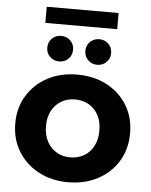

<svg xmlns="http://www.w3.org/2000/svg" viewBox="-59 -927 773 983"><g transform="rotate(5 327.5 -435.0)"><path d="M327.5 7.6Q242 7.6 175.5 -28Q109 -63.6 70.7 -126.2Q32.5 -188.8 32.5 -269.3Q32.5 -350.4 70.9 -412.6Q109.3 -474.8 175.5 -510.2Q241.8 -545.5 327.5 -545.5Q413.3 -545.5 480.1 -510.2Q546.9 -474.9 584.7 -412.7Q622.6 -350.6 622.6 -269.3Q622.6 -188.6 584.8 -126.1Q547 -63.6 480 -28Q413 7.6 327.5 7.6ZM327.5 -120.1Q367 -120.1 397.9 -137.9Q428.7 -155.6 446.8 -189.5Q464.8 -223.3 464.8 -269.2Q464.8 -316 446.8 -349.2Q428.7 -382.3 397.9 -400.1Q367 -417.8 327.8 -417.8Q288.7 -417.8 257.8 -400.1Q226.9 -382.3 208.6 -349.2Q190.3 -316 190.3 -269.2Q190.3 -223.3 208.6 -189.5Q226.9 -155.6 257.8 -137.9Q288.6 -120.1 327.5 -120.1ZM423.9 -604.4Q396.3 -604.4 377 -622.9Q357.6 -641.4 357.6 -669.9Q357.6 -698.9 377 -717.4Q396.3 -735.8 423.9 -735.8Q451.5 -735.8 470.8 -717.4Q490.2 -698.9 490.2 -669.9Q490.2 -641.4 470.8 -622.9Q451.5 -604.4 423.9 -604.4ZM228.2 -604.4Q200.6 -604.4 181.3 -622.9Q161.9 -641.4 161.9 -669.9Q161.9 -698.9 181.3 -717.4Q200.6 -735.8 228.2 -735.8Q256.3 -735.8 275.4 -717.4Q294.5 -698.9 294.5 -669.9Q294.5 -641.4 275.4 -622.9Q256.3 -604.4 228.2 -604.4ZM141.1 -794.9V-877.9H510.4V-794.9Z"/></g></svg>

Font: Montserrat Alternates Thin
Style: Regular
Weight: 100
Designer: Julieta Ulanovsky
Foundry: Julieta Ulanovsky
Version: Version 9.000